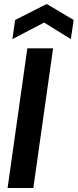

<svg xmlns="http://www.w3.org/2000/svg" viewBox="-20 -942 389 962"><path d="M18 0 117 -700H246L147 0ZM42 -746 56 -842 214 -922 349 -842 335 -746 201 -829Z"/></svg>

Font: Host Grotesk
Style: Bold Italic
Weight: 700
Italic angle: -8°
Designer: Doğukan Karapınar
Foundry: Element Type
Version: Version 1.003; ttfautohint (v1.8.4.7-5d5b)